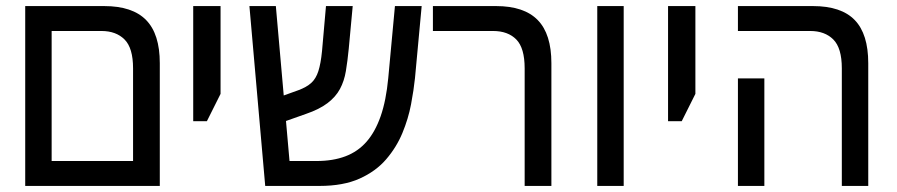

<svg xmlns="http://www.w3.org/2000/svg" viewBox="-20 -612 2951 632"><path d="M63 0V-592H323Q416 -592 461 -546Q506 -500 506 -404V0ZM150 -82H418V-387Q418 -454 390 -482Q362 -510 314 -510H150Z M616 -213V-592H706V-303L661 -213Z M853 0 801 -592H888L933 -82H1022Q1076 -82 1117 -97.5Q1158 -113 1186.5 -145.5Q1215 -178 1233 -229.5Q1251 -281 1258 -355L1280 -592H1368L1346 -355Q1342 -316 1333 -268.5Q1324 -221 1304.5 -174Q1285 -127 1251 -87.5Q1217 -48 1163.5 -24Q1110 0 1032 0ZM891 -203 884 -287 962 -315Q989 -325 1004.5 -339Q1020 -353 1028 -378Q1036 -403 1040 -444L1053 -592H1141L1128 -452Q1124 -411 1118.5 -378Q1113 -345 1099 -319Q1085 -293 1058 -272.5Q1031 -252 987 -237Z M1707 0V-387Q1707 -454 1679.5 -482Q1652 -510 1603 -510H1405V-592H1613Q1705 -592 1750 -546Q1795 -500 1795 -404V0Z M1946 0V-592H2033V0Z M2179 -213V-592H2269V-303L2224 -213Z M2751 0V-387Q2751 -454 2723 -482Q2695 -510 2647 -510H2409V-592H2656Q2749 -592 2793.5 -546Q2838 -500 2838 -404V0ZM2409 0V-354H2496V0Z"/></svg>

Font: Noto Sans Hebrew SemiCondensed
Style: Regular
Weight: 400
Width: 4
Designer: Monotype Design Team
Foundry: Monotype Imaging Inc.
Version: Version 2.003